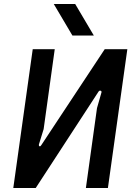

<svg xmlns="http://www.w3.org/2000/svg" viewBox="-20 -948 681 968"><path d="M47 0 145 -700H256L200 -297L176 -219Q175 -212 179.5 -210.5Q184 -209 188 -216L508 -700H622L524 0H413L469 -403L491 -480Q494 -488 487.5 -490.5Q481 -493 476 -485L160 0ZM345 -769 251 -928H359L453 -769Z"/></svg>

Font: Finlandica Medium
Style: Italic
Weight: 500
Italic angle: -8°
Designer: Niklas Ekholm, Juho Hiilivirta, Jaakko Suomalainen
Foundry: Helsinki Type Studio
Version: Version 1.063